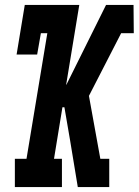

<svg xmlns="http://www.w3.org/2000/svg" viewBox="-20 -755 560 775"><path d="M40 0V-114H87L171 -621H145L130 -535H47L80 -735H300L247 -413H248L408 -735H519L520 -621H469L339 -368L385 -114H421V0H294L263 -188L240 -322H232L198 -114H230V0Z"/></svg>

Font: Iosevka Curly Slab Heavy
Style: Italic
Weight: 900
Italic angle: -9°
Monospace: yes
Designer: Belleve Invis
Foundry: Belleve Invis
Version: Version 22.1.2; ttfautohint (v1.8.4)